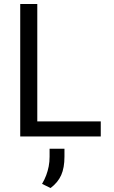

<svg xmlns="http://www.w3.org/2000/svg" viewBox="-20 -688 573 968"><path d="M82 0V-668H168V-76H488V0ZM235 260 192 239Q205 217 213 195.5Q221 174 225.5 151Q230 128 230 102V62H305V102Q305 158 288.5 195Q272 232 235 260Z"/></svg>

Font: Gantari
Style: Regular
Weight: 400
Designer: Anugrah Pasau
Foundry: Lafontype
Version: Version 1.000; ttfautohint (v1.8.3)